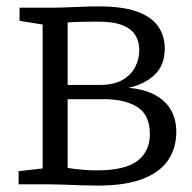

<svg xmlns="http://www.w3.org/2000/svg" viewBox="-20 -575 599 599"><path d="M284.5 4Q263 4 233.2 3Q203.5 2 176.8 1Q150 0 135.5 0H38V-41L113 -49.5V-498.5L41 -510V-551H145.5Q162 -551 186 -552Q210 -553 237 -554Q264 -555 289 -555Q363.5 -555 408.5 -538.5Q453.5 -522 473.8 -492.2Q494 -462.5 494 -423.5Q494 -372 463 -342.2Q432 -312.5 381 -301Q429 -297 462.2 -279.5Q495.5 -262 512.8 -232.8Q530 -203.5 530 -163Q530 -115 505.8 -77.2Q481.5 -39.5 427.5 -17.8Q373.5 4 284.5 4ZM281 -43.5Q370.5 -43.5 409 -73.2Q447.5 -103 447.5 -156.5Q447.5 -217 408.2 -241.2Q369 -265.5 307 -265.5H191V-51.5Q199.5 -49.5 213.8 -47.8Q228 -46 245.5 -44.8Q263 -43.5 281 -43.5ZM191 -310H290.5Q335 -310 362 -325.5Q389 -341 401.8 -366Q414.5 -391 414.5 -419Q414.5 -444.5 402.8 -464.5Q391 -484.5 362.8 -496Q334.5 -507.5 284 -507.5Q260.5 -507.5 236.5 -507Q212.5 -506.5 191 -505Z"/></svg>

Font: Merriweather 28pt Light
Style: Regular
Weight: 300
Version: Version 2.100